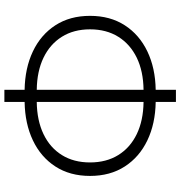

<svg xmlns="http://www.w3.org/2000/svg" viewBox="6 -780 803 854"><g transform="rotate(90 407.0 -353.5)"><path d="M380 28V-62Q283.5 -63.5 209.2 -98.8Q135 -134 93 -198.8Q51 -263.5 51 -353Q51 -442.5 93 -507.5Q135 -572.5 209.2 -608Q283.5 -643.5 380 -645V-735H434V-645Q530.5 -643.5 604.8 -608Q679 -572.5 721 -507.5Q763 -442.5 763 -353Q763 -263.5 721 -198.8Q679 -134 604.8 -98.8Q530.5 -63.5 434 -62V28ZM380 -116V-591Q297.5 -590 237.2 -560.8Q177 -531.5 144 -478.5Q111 -425.5 111 -353Q111 -280.5 144 -227.8Q177 -175 237.2 -146Q297.5 -117 380 -116ZM434 -116Q516.5 -117 577 -146Q637.5 -175 670.2 -227.8Q703 -280.5 703 -353Q703 -425.5 670.2 -478.5Q637.5 -531.5 577 -560.8Q516.5 -590 434 -591Z"/></g></svg>

Font: Geologica-Sharp
Style: Regular
Weight: 100
Designer: Sindre Bremnes, Frode Helland
Foundry: Monokrom Skriftforlag AS
Version: Version 1.010;gftools[0.9.28]